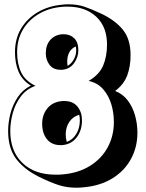

<svg xmlns="http://www.w3.org/2000/svg" viewBox="-20 -810 680 897"><path d="M518 -385Q554 -371 577 -340.5Q600 -310 611 -270.5Q622 -231 622 -190Q622 -123 592 -67.5Q562 -12 505.5 23Q449 58 371 65Q362 66 353.5 66.5Q345 67 337 67Q291 67 252 54Q213 41 162 16Q95 -17 56.5 -66.5Q18 -116 18 -198Q18 -237 28.5 -278.5Q39 -320 62.5 -355.5Q86 -391 124 -410Q84 -435 67 -474.5Q50 -514 50 -566Q50 -629 78.5 -676.5Q107 -724 156.5 -753Q206 -782 269 -788Q277 -789 284.5 -789.5Q292 -790 299 -790Q341 -790 375 -778.5Q409 -767 451 -747Q516 -717 553 -672.5Q590 -628 590 -552Q590 -500 574.5 -458Q559 -416 518 -385ZM394 -432Q444 -461 462 -504Q480 -547 480 -602Q480 -685 429.5 -732Q379 -779 296 -779Q289 -779 283 -779Q277 -779 270 -778Q209 -773 161.5 -745Q114 -717 87 -671.5Q60 -626 60 -566Q60 -511 79 -471.5Q98 -432 146 -409Q103 -394 77 -359Q51 -324 39.5 -281Q28 -238 28 -198Q28 -103 85 -48.5Q142 6 239 6Q247 6 255 6Q263 6 270 5Q345 -1 399.5 -34.5Q454 -68 483 -121.5Q512 -175 512 -240Q512 -283 500 -323Q488 -363 462 -393Q436 -423 394 -432ZM263 -484Q229 -484 211.5 -507Q194 -530 194 -561Q194 -600 215 -623.5Q236 -647 270 -650H278Q308 -650 327 -631Q346 -612 346 -575Q346 -543 326 -515Q306 -487 270 -484ZM296 -502Q314 -513 325 -533Q336 -553 336 -575Q336 -580 335.5 -584.5Q335 -589 334 -593Q294 -575 294 -521Q294 -517 294.5 -512Q295 -507 296 -502ZM262 -132Q222 -132 199.5 -159.5Q177 -187 177 -232Q177 -274 201.5 -304Q226 -334 271 -338H281Q321 -338 342 -312Q363 -286 363 -248Q363 -201 338.5 -168.5Q314 -136 271 -132ZM292 -147Q320 -157 336.5 -184.5Q353 -212 353 -248Q353 -262 350 -274Q320 -265 303.5 -240Q287 -215 287 -182Q287 -164 292 -147Z"/></svg>

Font: Rampart One
Style: Regular
Weight: 400
Designer: Fontworks Inc.
Foundry: Fontworks Inc.
Version: Version 1.100